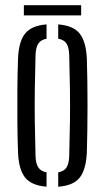

<svg xmlns="http://www.w3.org/2000/svg" viewBox="-20 -698 395 724"><path d="M48 -123Q46 -177 45.5 -238Q45 -299 45.5 -360.5Q46 -422 48 -477Q50.5 -541 74.5 -571.2Q98.5 -601.5 155.5 -606V-552Q134 -548 124.5 -533.8Q115 -519.5 114 -490.5Q112 -420 111.2 -360Q110.5 -300 111.2 -240Q112 -180 114 -109Q115 -80.5 124.8 -66.2Q134.5 -52 155.5 -48V6Q98.5 1.5 74.5 -28.8Q50.5 -59 48 -123ZM199.5 6V-48Q221 -52 230.5 -66Q240 -80 241 -109Q243 -180 243.8 -240Q244.5 -300 243.8 -360Q243 -420 241 -490.5Q240 -520 230.5 -534.2Q221 -548.5 199.5 -552V-606Q257 -601.5 280.8 -571Q304.5 -540.5 307.5 -477Q310 -396 310 -300.8Q310 -205.5 307.5 -123Q304.5 -59 280.8 -28.5Q257 2 199.5 6ZM70 -678.5H286V-640H70Z"/></svg>

Font: Big Shoulders Stencil Display
Style: Regular
Weight: 400
Designer: Patric King
Foundry: XO Type Co
Version: Version 1.000